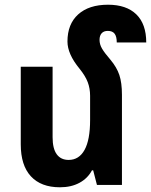

<svg xmlns="http://www.w3.org/2000/svg" viewBox="-20 -784 640 814"><path d="M497 0H391L375 -62H370Q352 -28 317 -9Q282 10 234 10Q154 10 111 -36.5Q68 -83 68 -172V-501H203V-202Q203 -154 220.5 -130Q238 -106 271 -106Q315 -106 338.5 -148.5Q362 -191 362 -275V-378Q362 -409 352 -435.5Q342 -462 317 -493Q266 -555 266 -608Q266 -682 311.5 -723Q357 -764 438 -764Q516 -764 558 -723Q600 -682 600 -604H475Q475 -629 466 -641Q457 -653 437 -653Q420 -653 411 -643Q402 -633 402 -615Q402 -596 412.5 -578Q423 -560 448 -531Q475 -499 486 -466Q497 -433 497 -382Z"/></svg>

Font: Noto Sans Armenian SmBd Narrow
Style: Regular
Weight: 600
Width: 4
Designer: Monotype Design team
Foundry: Monotype Imaging Inc.
Version: Version 1.000